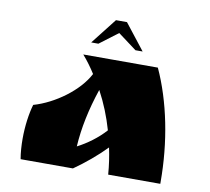

<svg xmlns="http://www.w3.org/2000/svg" viewBox="-76 -758 919 842"><g transform="rotate(10 383.5 -336.5)"><path d="M259 -500H591C655 -361 690 -186 690 -8V0H458C455 -41 449 -80 441 -118C399 -75 351 -35 301 0H68C63 -29 61 -60 61 -90C61 -147 69 -203 81 -244C175 -271 276 -345 316 -423C299 -450 280 -476 259 -500ZM423 -191C406 -250 384 -305 355 -359C324 -267 306 -181 301 -98C344 -120 389 -153 423 -191ZM284 -558H316L398 -620L481 -558H513L423 -673H374Z"/></g></svg>

Font: Ruslan Display
Style: Regular
Weight: 400
Designer: Denis Masharov, Vladimir Rabdu
Foundry: Denis Masharov, Vladimir Rabdu
Version: Version 1.001